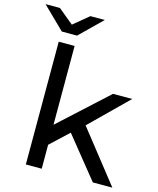

<svg xmlns="http://www.w3.org/2000/svg" viewBox="-174 -1027 923 1121"><g transform="rotate(15 287.5 -467.0)"><path d="M169 -128 171 -251 476 -530H592L358 -300L306 -256ZM91 0V-742H187V0ZM496 0 288 -258 350 -335 614 0ZM93 -804 -40 -934H47L179 -825H99L231 -934H318L185 -804Z"/></g></svg>

Font: Montserrat Thin Medium
Style: Regular
Weight: 500
Version: Version 9.000